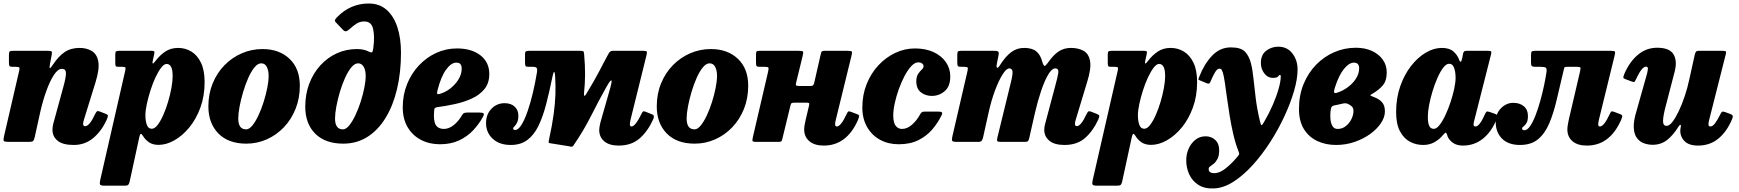

<svg xmlns="http://www.w3.org/2000/svg" viewBox="-23 -810 9928 1096"><path d="M53 -520H249Q268 -520 271.5 -516Q275 -512 272 -496L262.5 -446.5Q258 -422.5 261.8 -421.2Q265.5 -420 278.5 -440Q311 -489 346.2 -512.8Q381.5 -536.5 431.5 -536.5Q471 -536.5 500.5 -519.2Q530 -502 538 -459.5Q546 -417 522.5 -341L456.5 -128Q451.5 -112 451.5 -103Q451.5 -89.5 462.5 -89.5Q488 -89.5 519.5 -158Q526 -170.5 530.2 -174.2Q534.5 -178 545 -174L581 -160Q593 -155 593 -149Q593 -143 586 -126Q556.5 -61.5 509.2 -22Q462 17.5 398 17.5Q335 17.5 305.8 -6.8Q276.5 -31 276.5 -68.5Q276.5 -80.5 278.8 -93Q281 -105.5 284.5 -116L339 -315.5Q353.5 -367.5 353.5 -392.2Q353.5 -417 330 -417Q307.5 -417 284.5 -381.8Q261.5 -346.5 241 -289.5Q220.5 -232.5 206 -167L175 -26.5Q171.5 -11 166.2 -5.5Q161 0 142 0H28.5Q3 0 -1 -5.2Q-5 -10.5 -0.5 -30.5L86.5 -406Q90 -421 86.5 -424.8Q83 -428.5 67.5 -428.5H47.5Q34.5 -428.5 31.2 -433.5Q28 -438.5 28 -453V-495.5Q28 -512 32.2 -516Q36.5 -520 53 -520Z M658 -520H840Q853 -520 856.5 -517.2Q860 -514.5 857.5 -502L850 -468.5Q846 -451.5 848.8 -448Q851.5 -444.5 865 -462.5Q890 -495.5 921 -516Q952 -536.5 994 -536.5Q1035 -536.5 1069.2 -515.8Q1103.5 -495 1124.2 -452Q1145 -409 1145 -341.5Q1145 -261.5 1120.8 -195.5Q1096.5 -129.5 1057.2 -82Q1018 -34.5 972 -8.8Q926 17 882.5 17Q849 17 827.8 2.5Q806.5 -12 793.5 -33.5Q785 -47.5 780.5 -45.8Q776 -44 772 -26.5L717.5 225Q714 240 709 245Q704 250 687 250H574.5Q551 250 548 243Q545 236 549 218L691.5 -405Q694.5 -418.5 693 -423.5Q691.5 -428.5 676.5 -428.5H653.5Q640 -428.5 637.5 -433Q635 -437.5 635 -452.5V-499Q635 -513.5 639.8 -516.8Q644.5 -520 658 -520ZM807 -152Q807 -120.5 815 -97.8Q823 -75 843.5 -75Q860 -75 876.8 -96.8Q893.5 -118.5 909 -153.5Q924.5 -188.5 936.5 -229Q948.5 -269.5 955.5 -308Q962.5 -346.5 962.5 -374.5Q963 -445 928 -445Q913.5 -445 897 -423.8Q880.5 -402.5 864.5 -368Q848.5 -333.5 835.8 -293.5Q823 -253.5 815 -216Q807 -178.5 807 -152Z M1166.5 -203Q1166.5 -274.5 1191.2 -334.5Q1216 -394.5 1259 -438.2Q1302 -482 1357.8 -506Q1413.5 -530 1475.5 -530Q1571 -530 1629.8 -474.2Q1688.5 -418.5 1688.5 -320.5Q1688.5 -249 1664.2 -188.5Q1640 -128 1597.5 -83.5Q1555 -39 1499.8 -14.5Q1444.5 10 1383 10Q1280.5 10 1223.5 -48.2Q1166.5 -106.5 1166.5 -203ZM1337 -133.5Q1337 -71.5 1382 -71.5Q1399.5 -71.5 1417.5 -93.5Q1435.5 -115.5 1452.2 -151.2Q1469 -187 1482 -228.2Q1495 -269.5 1502.8 -308.8Q1510.5 -348 1510.5 -376.5Q1510.5 -408 1500 -428.2Q1489.5 -448.5 1468 -448.5Q1448.5 -448.5 1429.5 -425.2Q1410.5 -402 1394 -364.8Q1377.5 -327.5 1364.8 -284.5Q1352 -241.5 1344.5 -201.5Q1337 -161.5 1337 -133.5Z M1719.5 -201Q1719.5 -272.5 1742.5 -332.8Q1765.5 -393 1806 -437.2Q1846.5 -481.5 1900 -505.8Q1953.5 -530 2014.5 -530Q2035.5 -530 2052 -526.2Q2068.5 -522.5 2081 -516Q2094.5 -509.5 2099.8 -511.2Q2105 -513 2108 -535.5Q2116.5 -600.5 2107 -644Q2097.5 -687.5 2057 -687.5Q2032.5 -687.5 2014 -676.2Q1995.5 -665 1972 -643.5Q1963 -635 1954.2 -632Q1945.5 -629 1936 -638.5L1895.5 -681Q1886 -690 1889.5 -697Q1893 -704 1902 -713Q1978 -790 2082 -790Q2143 -790 2184 -753.8Q2225 -717.5 2245.5 -654.2Q2266 -591 2266 -509Q2266 -396 2243.2 -301Q2220.5 -206 2177.5 -136.2Q2134.5 -66.5 2073.8 -28.2Q2013 10 1936.5 10Q1833.5 10 1776.5 -47Q1719.5 -104 1719.5 -201ZM1889.5 -133.5Q1889.5 -71.5 1934.5 -71.5Q1952 -71.5 1970.2 -93.8Q1988.5 -116 2005.5 -151.8Q2022.5 -187.5 2035.8 -229Q2049 -270.5 2056.8 -309.5Q2064.5 -348.5 2064.5 -376.5Q2064.5 -409 2053 -428.8Q2041.5 -448.5 2021.5 -448.5Q2001.5 -448.5 1982.5 -425.5Q1963.5 -402.5 1946.8 -365.5Q1930 -328.5 1917.2 -285.5Q1904.5 -242.5 1897 -202.2Q1889.5 -162 1889.5 -133.5Z M2276 -197.5Q2276 -268 2300.5 -329.2Q2325 -390.5 2368 -436.2Q2411 -482 2466.8 -507.8Q2522.5 -533.5 2585.5 -533.5Q2669 -533.5 2719.5 -494.2Q2770 -455 2770 -387.5Q2770 -335.5 2742.5 -301.8Q2715 -268 2670.2 -247.5Q2625.5 -227 2573.2 -215.8Q2521 -204.5 2471.5 -198Q2461.5 -196 2458.5 -191.8Q2455.5 -187.5 2455 -175Q2450.5 -119.5 2464.5 -96.8Q2478.5 -74 2510.5 -74Q2539 -74 2566.2 -95.2Q2593.5 -116.5 2614.5 -152.5Q2619 -160.5 2624.8 -164Q2630.5 -167.5 2644.5 -167.5H2713.5Q2733.5 -167.5 2737.5 -162.5Q2741.5 -157.5 2733.5 -142.5Q2711.5 -102 2678 -66.2Q2644.5 -30.5 2597.5 -8.5Q2550.5 13.5 2488 13.5Q2428.5 13.5 2380.2 -11.5Q2332 -36.5 2304 -83.8Q2276 -131 2276 -197.5ZM2485.5 -273.5Q2517.5 -282 2546.5 -304.2Q2575.5 -326.5 2594 -356.5Q2612.5 -386.5 2612.5 -417.5Q2613 -432 2606.5 -442.2Q2600 -452.5 2581.5 -452.5Q2552.5 -452.5 2523.2 -412.2Q2494 -372 2474.5 -295Q2471 -281 2472.5 -275.8Q2474 -270.5 2485.5 -273.5Z M3667.5 -495 3576.5 -127.5Q3575 -122.5 3573.8 -113.8Q3572.5 -105 3572.5 -101.5Q3572.5 -88 3582 -88Q3603.5 -88 3639 -160.5Q3643.5 -170 3647.5 -173.2Q3651.5 -176.5 3660 -173L3701 -156.5Q3715 -151.5 3706 -129.5Q3674.5 -60 3627.8 -19.5Q3581 21 3508.5 21Q3455.5 21 3426.5 -3.2Q3397.5 -27.5 3397.5 -68.5Q3397.5 -74 3399.5 -87.5Q3401.5 -101 3404.5 -111.5L3461 -309.5Q3473.5 -356 3464.8 -351Q3456 -346 3438 -312.5Q3395 -236 3351.5 -149.5Q3308 -63 3250 21Q3245 28.5 3236.2 27.2Q3227.5 26 3219.5 24L3114 7Q3108.5 5.5 3108.5 1.5Q3108.5 -2.5 3110.5 -10.5Q3129 -95.5 3137.5 -158Q3146 -220.5 3147.5 -271.5Q3149 -322.5 3146 -373.5Q3144.5 -397.5 3140.5 -399Q3136.5 -400.5 3131.5 -376.5Q3113.5 -288 3094.8 -215.8Q3076 -143.5 3050.5 -91.2Q3025 -39 2987 -10.8Q2949 17.5 2892.5 17.5Q2828 17.5 2789.8 -17.8Q2751.5 -53 2751.5 -107.5Q2751.5 -157 2782.2 -189Q2813 -221 2857.5 -221Q2894 -221 2915 -201.2Q2936 -181.5 2936 -150Q2936 -124.5 2928.5 -110Q2921 -95.5 2913.5 -88.2Q2906 -81 2906 -77.5Q2906 -72.5 2909.8 -70.2Q2913.5 -68 2917 -68Q2935 -68 2953 -96.2Q2971 -124.5 2987.8 -172.2Q3004.5 -220 3018.5 -278.8Q3032.5 -337.5 3042.5 -399Q3045 -415.5 3040.5 -422Q3036 -428.5 3020 -428.5H2996.5Q2980.5 -428.5 2977.2 -433Q2974 -437.5 2974 -453.5V-500Q2974 -514.5 2979.8 -517.2Q2985.5 -520 2999 -520H3283.5Q3301 -520 3305.8 -517.8Q3310.5 -515.5 3311.5 -500Q3317 -436.5 3316.8 -383.5Q3316.5 -330.5 3310.5 -275.5Q3309.5 -267 3312.5 -263.8Q3315.5 -260.5 3321 -269.5Q3347.5 -313 3365.2 -344.2Q3383 -375.5 3396.2 -400.5Q3409.5 -425.5 3422 -450Q3434.5 -474.5 3451 -504Q3459.5 -520 3474 -520H3646Q3665.5 -520 3668.5 -516Q3671.5 -512 3667.5 -495Z M3726 -203Q3726 -274.5 3750.8 -334.5Q3775.5 -394.5 3818.5 -438.2Q3861.5 -482 3917.2 -506Q3973 -530 4035 -530Q4130.5 -530 4189.2 -474.2Q4248 -418.5 4248 -320.5Q4248 -249 4223.8 -188.5Q4199.5 -128 4157 -83.5Q4114.5 -39 4059.2 -14.5Q4004 10 3942.5 10Q3840 10 3783 -48.2Q3726 -106.5 3726 -203ZM3896.5 -133.5Q3896.5 -71.5 3941.5 -71.5Q3959 -71.5 3977 -93.5Q3995 -115.5 4011.8 -151.2Q4028.5 -187 4041.5 -228.2Q4054.5 -269.5 4062.2 -308.8Q4070 -348 4070 -376.5Q4070 -408 4059.5 -428.2Q4049 -448.5 4027.5 -448.5Q4008 -448.5 3989 -425.2Q3970 -402 3953.5 -364.8Q3937 -327.5 3924.2 -284.5Q3911.5 -241.5 3904 -201.5Q3896.5 -161.5 3896.5 -133.5Z M4837.5 -491.5 4748 -126Q4746.5 -121.5 4745.2 -113Q4744 -104.5 4744 -101Q4744 -88 4754 -88Q4765.5 -88 4779.5 -105.8Q4793.5 -123.5 4808.5 -156Q4814.5 -169 4818.2 -172.8Q4822 -176.5 4835 -171.5L4870.5 -158Q4883 -153.5 4881 -144.8Q4879 -136 4873.5 -122.5Q4809 21 4679.5 21Q4626.5 21 4597 -4Q4567.5 -29 4567.5 -71.5Q4567.5 -83.5 4570.5 -99.5Q4573.5 -115.5 4576 -126L4595.5 -208.5Q4598 -219 4594.8 -221.5Q4591.5 -224 4578 -224H4515Q4502 -224 4497 -221.8Q4492 -219.5 4489.5 -209L4442.5 -16Q4440 -5 4435.5 -2.5Q4431 0 4417.5 0H4294.5Q4273 0 4272.2 -6.5Q4271.5 -13 4275 -29L4362 -402.5Q4365.5 -419 4363.2 -423.8Q4361 -428.5 4344 -428.5H4315.5Q4300.5 -428.5 4296.5 -432.5Q4292.5 -436.5 4292.5 -452V-500.5Q4292.5 -514 4297.2 -517Q4302 -520 4314.5 -520H4534Q4557.5 -520 4560.8 -515.5Q4564 -511 4559 -491.5L4522 -340Q4518 -326 4521.5 -322.5Q4525 -319 4544 -319H4601Q4614 -319 4618.2 -323.2Q4622.5 -327.5 4625 -338L4662 -500.5Q4664.5 -512.5 4668 -516.2Q4671.5 -520 4684 -520H4813Q4836 -520 4839.2 -515.5Q4842.5 -511 4837.5 -491.5Z M5401.5 -374Q5401.5 -317 5369.8 -289.8Q5338 -262.5 5296 -262.5Q5260 -262.5 5233.8 -283Q5207.5 -303.5 5207.5 -346.5Q5208 -373.5 5218.2 -388.5Q5228.5 -403.5 5238.8 -412.8Q5249 -422 5249 -432Q5249 -441 5241 -447.5Q5233 -454 5218 -454Q5199.5 -454 5179.5 -433Q5159.5 -412 5141.2 -377.5Q5123 -343 5108.2 -302.5Q5093.5 -262 5084.8 -222Q5076 -182 5076 -150.5Q5076 -110 5089.8 -92Q5103.5 -74 5126 -74Q5155 -74 5182.5 -97.8Q5210 -121.5 5229 -156.5Q5233.5 -165 5238.5 -169Q5243.5 -173 5257.5 -173H5333Q5348.5 -173 5353.2 -169Q5358 -165 5352 -152.5Q5331 -109 5298.8 -71.2Q5266.5 -33.5 5219.5 -10Q5172.5 13.5 5107 13.5Q5047.5 13.5 5000.8 -12Q4954 -37.5 4926.8 -84.8Q4899.5 -132 4899.5 -196Q4899.5 -268.5 4924.2 -330.2Q4949 -392 4991.5 -437.5Q5034 -483 5087.8 -508.2Q5141.5 -533.5 5199.5 -533.5Q5261 -533.5 5306.2 -512.5Q5351.5 -491.5 5376.5 -455.2Q5401.5 -419 5401.5 -374Z M5463.5 -520H5650Q5666.5 -520 5673.2 -516.8Q5680 -513.5 5677.5 -498L5667 -444Q5663.5 -425.5 5669.2 -423.2Q5675 -421 5687.5 -441.5Q5716.5 -487.5 5749 -512Q5781.5 -536.5 5823 -536.5Q5868.5 -536.5 5892.5 -516.8Q5916.5 -497 5926.5 -458Q5933.5 -434.5 5939.5 -433.8Q5945.5 -433 5958.5 -451.5Q5988.5 -495 6019.2 -515.8Q6050 -536.5 6090 -536.5Q6131 -536.5 6161 -520.8Q6191 -505 6199.2 -462.8Q6207.5 -420.5 6182.5 -341L6118 -128Q6113 -112 6113 -103Q6113 -90 6124 -90Q6148 -90 6180 -160Q6186.5 -172 6190.5 -174.2Q6194.5 -176.5 6207 -172L6233.5 -161.5Q6250 -155.5 6251.8 -150Q6253.5 -144.5 6245.5 -125.5Q6216 -62 6170.8 -22.2Q6125.5 17.5 6053.5 17.5Q5996 17.5 5967 -6.8Q5938 -31 5938 -68.5Q5938 -80.5 5940.5 -93.2Q5943 -106 5946.5 -116L5999.5 -315.5Q6014 -367.5 6018 -393.5Q6022 -419.5 6000.5 -419.5Q5981 -419.5 5960 -383.5Q5939 -347.5 5919.5 -289.5Q5900 -231.5 5885 -166L5852 -21Q5849.5 -9.5 5845.2 -4.8Q5841 0 5827 0H5691.5Q5672 0 5669.5 -5.2Q5667 -10.5 5671 -27L5746.5 -336Q5758.5 -383 5756.8 -401.2Q5755 -419.5 5738 -419.5Q5721.5 -419.5 5699.5 -384.2Q5677.5 -349 5656.2 -291.8Q5635 -234.5 5620.5 -168.5L5588.5 -24.5Q5585 -11.5 5580 -5.8Q5575 0 5558.5 0H5441Q5416 0 5412.5 -6.2Q5409 -12.5 5413.5 -31.5L5499 -401Q5503 -418 5501.2 -423.2Q5499.5 -428.5 5481.5 -428.5H5466Q5450.5 -428.5 5446 -432Q5441.5 -435.5 5441.5 -453V-495Q5441.5 -510.5 5444.8 -515.2Q5448 -520 5463.5 -520Z M6323.5 -520H6505.5Q6518.5 -520 6522 -517.2Q6525.5 -514.5 6523 -502L6515.5 -468.5Q6511.5 -451.5 6514.2 -448Q6517 -444.5 6530.5 -462.5Q6555.5 -495.5 6586.5 -516Q6617.5 -536.5 6659.5 -536.5Q6700.5 -536.5 6734.8 -515.8Q6769 -495 6789.8 -452Q6810.5 -409 6810.5 -341.5Q6810.5 -261.5 6786.2 -195.5Q6762 -129.5 6722.8 -82Q6683.5 -34.5 6637.5 -8.8Q6591.5 17 6548 17Q6514.5 17 6493.2 2.5Q6472 -12 6459 -33.5Q6450.5 -47.5 6446 -45.8Q6441.5 -44 6437.5 -26.5L6383 225Q6379.5 240 6374.5 245Q6369.5 250 6352.5 250H6240Q6216.5 250 6213.5 243Q6210.5 236 6214.5 218L6357 -405Q6360 -418.5 6358.5 -423.5Q6357 -428.5 6342 -428.5H6319Q6305.5 -428.5 6303 -433Q6300.5 -437.5 6300.5 -452.5V-499Q6300.5 -513.5 6305.2 -516.8Q6310 -520 6323.5 -520ZM6472.5 -152Q6472.5 -120.5 6480.5 -97.8Q6488.5 -75 6509 -75Q6525.5 -75 6542.2 -96.8Q6559 -118.5 6574.5 -153.5Q6590 -188.5 6602 -229Q6614 -269.5 6621 -308Q6628 -346.5 6628 -374.5Q6628.5 -445 6593.5 -445Q6579 -445 6562.5 -423.8Q6546 -402.5 6530 -368Q6514 -333.5 6501.2 -293.5Q6488.5 -253.5 6480.5 -216Q6472.5 -178.5 6472.5 -152Z M7244.5 -365.5Q7212.5 -365.5 7193.2 -392Q7174 -418.5 7174.5 -452Q7175 -497.5 7205 -520.5Q7235 -543.5 7274 -543.5Q7324.5 -543.5 7354.2 -505.2Q7384 -467 7384 -413Q7384 -360.5 7364 -291.2Q7344 -222 7309 -146.5Q7274 -71 7227.8 1Q7181.5 73 7128.2 131.8Q7075 190.5 7019.2 226.5Q6963.5 262.5 6909.5 265.5Q6854.5 268.5 6818.8 246Q6783 223.5 6765.5 185.2Q6748 147 6748.5 103.5Q6748.5 69.5 6762.2 38.5Q6776 7.5 6800.8 -12.2Q6825.5 -32 6859 -32Q6891.5 -32 6914.2 -11Q6937 10 6936.5 50Q6936 80 6926.8 97.2Q6917.5 114.5 6906 124Q6894.5 133.5 6885.5 139.5Q6876.5 145.5 6876.5 153.5Q6876 178.5 6908.5 178.5Q6940 178.5 6975 150Q7010 121.5 7040.5 85Q7049 74.5 7050.5 71.2Q7052 68 7047 54Q7030 11.5 7017.8 -40.5Q7005.5 -92.5 6996.8 -146.5Q6988 -200.5 6981.2 -250Q6974.5 -299.5 6969 -337.5Q6963.5 -375.5 6957.5 -395.5Q6955 -403.5 6951.2 -410.8Q6947.5 -418 6937 -418Q6925.5 -418 6913.2 -397.8Q6901 -377.5 6885.5 -341.5Q6882.5 -334 6878.2 -333Q6874 -332 6866.5 -334.5L6826.5 -351Q6816.5 -354.5 6817.8 -358.8Q6819 -363 6823 -372.5Q6850.5 -444 6895.8 -491.8Q6941 -539.5 7003 -539.5Q7060 -539.5 7083.2 -515.5Q7106.5 -491.5 7117.5 -450Q7127 -414 7132.2 -362.2Q7137.5 -310.5 7145.2 -248Q7153 -185.5 7169.5 -117Q7174.5 -95.5 7178.2 -95.5Q7182 -95.5 7191.5 -111.5Q7221 -162 7242.8 -212.2Q7264.5 -262.5 7276.2 -304.8Q7288 -347 7288 -373.5Q7288 -382 7284.5 -382Q7278.5 -382 7272.8 -373.8Q7267 -365.5 7244.5 -365.5Z M7392 -188Q7392 -266 7418.2 -330Q7444.5 -394 7489.8 -440.5Q7535 -487 7593.5 -512.2Q7652 -537.5 7716.5 -537.5Q7769 -537.5 7809 -519Q7849 -500.5 7871 -468.8Q7893 -437 7893 -397Q7893 -349.5 7870.8 -323Q7848.5 -296.5 7812 -275.5Q7798 -267.5 7799.5 -265.2Q7801 -263 7821 -255.5Q7849 -245 7865.8 -226.8Q7882.5 -208.5 7882.5 -173.5Q7882.5 -141 7860 -107.2Q7837.5 -73.5 7798.5 -45.2Q7759.5 -17 7709.2 0.2Q7659 17.5 7604 17.5Q7544.5 17.5 7496.5 -5Q7448.5 -27.5 7420.2 -73Q7392 -118.5 7392 -188ZM7610.5 -281Q7643 -291.5 7671.5 -312.8Q7700 -334 7717.8 -362Q7735.5 -390 7735.5 -420.5Q7735.5 -435 7728.5 -443.8Q7721.5 -452.5 7706 -452.5Q7678 -452.5 7648.8 -416.5Q7619.5 -380.5 7597 -310Q7590.5 -290.5 7592.8 -283Q7595 -275.5 7610.5 -281ZM7641 -218.5Q7629 -215.5 7616.8 -213Q7604.5 -210.5 7594.5 -208.5Q7581.5 -205.5 7577.5 -198.5Q7573.5 -191.5 7572 -173Q7569.5 -151.5 7571.8 -128.5Q7574 -105.5 7583.5 -89.8Q7593 -74 7612.5 -74Q7639 -74 7659.2 -90Q7679.5 -106 7691.2 -129.8Q7703 -153.5 7703 -176.5Q7703 -193 7694 -202Q7685 -211 7671 -217Q7657.5 -223 7641 -218.5Z M8519.5 -128Q8492 -59 8442.8 -19Q8393.5 21 8327.5 21Q8294 21 8272 6Q8250 -9 8241 -30Q8239 -36 8237.8 -39.5Q8236.5 -43 8235.5 -46.5Q8231.5 -54 8227.5 -52Q8223.5 -50 8214.5 -39.5Q8194 -14.5 8165.5 1.5Q8137 17.5 8101 17.5Q8059.5 17.5 8024.5 -1.5Q7989.5 -20.5 7968 -61.8Q7946.5 -103 7946.5 -170Q7946.5 -250.5 7970 -317.5Q7993.5 -384.5 8031.8 -433.5Q8070 -482.5 8116 -509.5Q8162 -536.5 8207 -536.5Q8250.5 -536.5 8273.2 -516.5Q8296 -496.5 8305.5 -470.5Q8309.5 -458.5 8314.2 -457.5Q8319 -456.5 8323.5 -476.5L8329 -505Q8331 -513 8334.8 -516.5Q8338.5 -520 8350.5 -520H8469.5Q8486.5 -520 8489 -515.8Q8491.5 -511.5 8488 -498L8392.5 -122Q8391 -117.5 8389.8 -110.8Q8388.5 -104 8388.5 -100.5Q8388.5 -88 8399.5 -88Q8411 -88 8424.2 -104.8Q8437.5 -121.5 8454 -158.5Q8459.5 -171 8463.5 -173Q8467.5 -175 8481.5 -170.5L8511.5 -160Q8523 -155.5 8524.8 -149.8Q8526.5 -144 8519.5 -128ZM8286 -366Q8286 -397.5 8277.8 -421.8Q8269.5 -446 8249 -446Q8232.5 -446 8215.5 -423.8Q8198.5 -401.5 8182.8 -366Q8167 -330.5 8154.5 -289.5Q8142 -248.5 8134.8 -210Q8127.5 -171.5 8127.5 -144Q8127.5 -109.5 8135.2 -92Q8143 -74.5 8162 -74.5Q8177 -74.5 8194 -95.8Q8211 -117 8227.2 -151.5Q8243.5 -186 8256.8 -225.8Q8270 -265.5 8278 -302.5Q8286 -339.5 8286 -366Z M8515 -114Q8515 -162 8545.5 -192.5Q8576 -223 8615 -223Q8652.5 -223 8675.8 -203.2Q8699 -183.5 8699 -148Q8699 -121 8690.8 -107.8Q8682.5 -94.5 8674 -88.5Q8665.5 -82.5 8665.5 -77Q8665.5 -66.5 8679 -66.5Q8695 -66.5 8711 -89.5Q8727 -112.5 8741.8 -150.2Q8756.5 -188 8769 -232.8Q8781.5 -277.5 8790.8 -321.2Q8800 -365 8805 -399.5Q8807.5 -419 8800.5 -423.8Q8793.5 -428.5 8774 -428.5H8743.5Q8727.5 -428.5 8722 -432Q8716.5 -435.5 8716.5 -452.5V-493.5Q8716.5 -511 8720.5 -515.5Q8724.5 -520 8741.5 -520H9169Q9192 -520 9195.2 -515.5Q9198.5 -511 9193.5 -491.5L9104 -126Q9103 -121.5 9101.5 -113Q9100 -104.5 9100 -101Q9100 -88 9110 -88Q9121.5 -88 9135.5 -105.8Q9149.5 -123.5 9164.5 -156Q9170.5 -169 9174.2 -172.8Q9178 -176.5 9191 -171.5L9226.5 -158Q9239 -153.5 9237.2 -144.8Q9235.5 -136 9229.5 -122.5Q9165 21 9035.5 21Q8982.5 21 8953.2 -4Q8924 -29 8924 -71.5Q8924 -83.5 8927 -99.5Q8930 -115.5 8932 -126L8996.5 -402.5Q9000.5 -419 8998.2 -423.8Q8996 -428.5 8980.5 -428.5H8921.5Q8907.5 -428.5 8906.2 -422.8Q8905 -417 8901.5 -403.5Q8881 -317 8863.2 -240.8Q8845.5 -164.5 8821 -106.5Q8796.5 -48.5 8757 -15.5Q8717.5 17.5 8653.5 17.5Q8587.5 17.5 8551.2 -18.5Q8515 -54.5 8515 -114Z M9248.5 -386.5Q9278.5 -457 9326.5 -497.2Q9374.5 -537.5 9436.5 -537.5Q9507.5 -537.5 9530 -499.8Q9552.5 -462 9536.5 -401L9485.5 -204.5Q9471.5 -152.5 9470.2 -122Q9469 -91.5 9491 -91.5Q9506 -91.5 9523.8 -114.2Q9541.5 -137 9559.8 -175.2Q9578 -213.5 9594 -261Q9610 -308.5 9620.5 -358.5L9650.5 -494.5Q9653 -506 9657 -513Q9661 -520 9675 -520H9804.5Q9822.5 -520 9827.2 -517.5Q9832 -515 9828.5 -501L9733.5 -125.5Q9730 -113 9729.5 -100.5Q9729 -88 9740.5 -88Q9753.5 -88 9766.8 -105.8Q9780 -123.5 9797 -157Q9802 -167 9806 -171Q9810 -175 9822.5 -171L9852.5 -160Q9864 -156 9867.2 -150.2Q9870.5 -144.5 9865 -131.5Q9835.5 -60 9787 -19.5Q9738.5 21 9670 21Q9615.5 21 9590.8 -6.5Q9566 -34 9569 -70.5L9572 -90Q9573 -97.5 9569 -97.5Q9565 -97.5 9560 -89.5Q9530 -40.5 9494.8 -12Q9459.5 16.5 9410.5 16.5Q9385.5 16.5 9361.5 8Q9337.5 -0.5 9321.2 -22Q9305 -43.5 9303 -81.5Q9301 -119.5 9319.5 -179L9379 -390Q9382 -401.5 9383.5 -415.5Q9385 -429.5 9373.5 -429.5Q9360.5 -429.5 9346.8 -412Q9333 -394.5 9315 -356Q9310 -345.5 9306.8 -342.8Q9303.5 -340 9290.5 -345L9254.5 -358.5Q9243.5 -362.5 9243.5 -368Q9243.5 -373.5 9248.5 -386.5Z"/></svg>

Font: Besley* Narrow Heavy
Style: Italic
Weight: 800
Width: 4
Italic angle: -13°
Designer: Owen Earl
Foundry: indestructible type*
Version: Version 3.000; ttfautohint (v1.8.3)